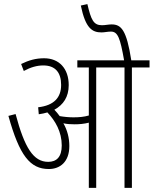

<svg xmlns="http://www.w3.org/2000/svg" viewBox="-20 -916 749 936"><path d="M318 -204C318 -244 308 -282 289 -315C306 -311 325 -310 344 -310C366 -310 390 -312 413 -318V0H449V-587H587V0H623V-587H709V-622H620C597 -770 571 -797 524 -797C509 -797 493 -793 477 -793C436 -793 424 -819 406 -896L374 -889C397 -777 430 -758 475 -758C490 -758 504 -762 521 -762C555 -762 566 -729 585 -622H357V-587H413V-353C389 -346 365 -344 338 -344C317 -344 294 -346 271 -350C263 -361 254 -372 245 -381C289 -405 315 -444 315 -501C315 -582 268 -632 195 -632C154 -632 120 -622 83 -604L96 -570C129 -588 160 -597 191 -597C250 -597 278 -562 278 -502C278 -441 244 -402 166 -393L169 -359C184 -361 198 -364 211 -368C250 -327 281 -273 281 -207C281 -151 256 -127 215 -127C143 -127 100 -195 56 -360L21 -351C75 -157 127 -92 218 -92C272 -92 318 -126 318 -204Z"/></svg>

Font: Noto Sans Devanagari UI ExtraCondensed ExtraLight
Style: Regular
Weight: 200
Width: 2
Designer: Jelle Bosma - Monotype Design Team
Foundry: Monotype Imaging Inc.
Version: Version 2.004